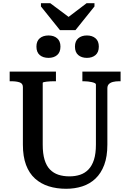

<svg xmlns="http://www.w3.org/2000/svg" viewBox="-20 -1154 812 1191"><path d="M352 -967H448L566 -1114V-1134H517L371 -1023L438 -1025L292 -1134H234V-1114ZM245 -257Q245 -201 256.5 -163Q268 -125 290 -102.5Q312 -80 342.5 -70Q373 -60 411 -60Q447 -60 477 -70Q507 -80 529 -103Q551 -126 563 -163.5Q575 -201 575 -257V-630Q575 -635 568 -638.5Q561 -642 550 -644.5Q539 -647 526 -648.5Q513 -650 500 -650H491V-710H728V-650H718Q698 -650 681.5 -646Q665 -642 655.5 -632.5Q646 -623 646 -606V-257Q646 -183 626.5 -131Q607 -79 572 -46Q537 -13 490.5 2Q444 17 390 17Q331 17 282 1.5Q233 -14 197 -46.5Q161 -79 141.5 -131Q122 -183 122 -257V-614Q122 -636 102 -643Q82 -650 50 -650H40V-710H327V-650H318Q306 -650 293 -649.5Q280 -649 269 -647.5Q258 -646 251.5 -644.5Q245 -643 245 -640ZM355 -865Q355 -830 334.5 -812.5Q314 -795 281 -795Q247 -795 226.5 -812.5Q206 -830 206 -865Q206 -899 226.5 -916.5Q247 -934 281 -934Q314 -934 334.5 -916.5Q355 -899 355 -865ZM593 -865Q593 -830 572.5 -812.5Q552 -795 519 -795Q486 -795 465.5 -812.5Q445 -830 445 -865Q445 -899 465.5 -916.5Q486 -934 519 -934Q552 -934 572.5 -916.5Q593 -899 593 -865Z"/></svg>

Font: Roboto Serif SemiCondensed Medium
Style: Regular
Weight: 500
Width: 4
Designer: Greg Gazdowicz
Foundry: Commercial Type
Version: Version 1.007